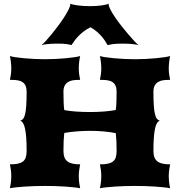

<svg xmlns="http://www.w3.org/2000/svg" viewBox="-20 -1001 957 1021"><path d="M32.7 0Q35.6 -12.2 37.8 -29.5Q40 -46.9 40 -65.4Q40 -82.5 37.6 -98.9Q35.2 -115.2 32.7 -127Q57.1 -127 74 -130.4Q90.8 -133.8 101.6 -141.8Q112.3 -149.9 116.9 -163.8Q121.6 -177.7 121.6 -198.7Q121.6 -239.7 119.4 -269Q117.2 -298.3 113 -317.4Q108.9 -336.4 102.5 -346.4Q96.2 -356.4 87.9 -358.9Q96.7 -361.8 103 -369.4Q109.4 -377 113.5 -394Q117.7 -411.1 119.6 -439.7Q121.6 -468.3 121.6 -513.2Q121.6 -532.7 116 -544.9Q110.4 -557.1 100.1 -564.2Q89.8 -571.3 75.2 -573.7Q60.5 -576.2 42.5 -576.2H32.7Q35.2 -587.9 37.6 -603.3Q40 -618.7 40 -635.7Q40 -653.8 37.8 -672.4Q35.6 -690.9 32.7 -703.1Q42 -699.7 61.8 -696.8Q81.5 -693.8 107.2 -691.4Q132.8 -689 162.1 -687.5Q191.4 -686 219.2 -686Q247.1 -686 276.1 -687.5Q305.2 -689 330.8 -691.4Q356.4 -693.8 376.5 -696.8Q396.5 -699.7 406.2 -703.1Q403.3 -690.9 401.1 -672.4Q398.9 -653.8 398.9 -635.7Q398.9 -618.7 401.4 -603.3Q403.8 -587.9 406.2 -576.2H397Q380.4 -576.2 366 -573.7Q351.6 -571.3 340.8 -564.2Q330.1 -557.1 323.7 -544.9Q317.4 -532.7 317.4 -513.2Q317.4 -479.5 318.4 -456.1Q319.3 -432.6 321.8 -415.5Q349.6 -410.2 385.3 -407.7Q420.9 -405.3 459 -405.3Q497.1 -405.3 532.5 -408Q567.9 -410.6 595.7 -416Q598.1 -433.1 599.1 -456.8Q600.1 -480.5 600.1 -513.2Q600.1 -532.7 594.5 -544.9Q588.9 -557.1 578.6 -564.2Q568.4 -571.3 553.7 -573.7Q539.1 -576.2 521 -576.2H511.2Q513.7 -587.9 516.1 -603.3Q518.6 -618.7 518.6 -635.7Q518.6 -653.8 516.4 -672.4Q514.2 -690.9 511.2 -703.1Q520.5 -699.7 540.3 -696.8Q560.1 -693.8 585.7 -691.4Q611.3 -689 640.6 -687.5Q669.9 -686 697.8 -686Q725.6 -686 754.6 -687.5Q783.7 -689 809.3 -691.4Q835 -693.8 855 -696.8Q875 -699.7 884.8 -703.1Q881.8 -690.9 879.6 -672.4Q877.4 -653.8 877.4 -635.7Q877.4 -618.7 879.9 -603.3Q882.3 -587.9 884.8 -576.2H875.5Q858.9 -576.2 844.5 -573.7Q830.1 -571.3 819.3 -564.2Q808.6 -557.1 802.2 -544.9Q795.9 -532.7 795.9 -513.2Q795.9 -468.3 797.9 -439.7Q799.8 -411.1 804 -394Q808.1 -377 814.5 -369.4Q820.8 -361.8 829.6 -358.9Q821.3 -356.4 814.9 -346.4Q808.6 -336.4 804.4 -317.4Q800.3 -298.3 798.1 -269Q795.9 -239.7 795.9 -198.7Q795.9 -177.7 801.5 -163.8Q807.1 -149.9 818.4 -141.8Q829.6 -133.8 846.2 -130.4Q862.8 -127 884.8 -127Q882.3 -115.2 879.9 -98.9Q877.4 -82.5 877.4 -65.4Q877.4 -46.9 879.6 -29.5Q881.8 -12.2 884.8 0Q870.6 -2.9 849.1 -5.1Q827.6 -7.3 802.2 -9Q776.9 -10.7 749.8 -11.5Q722.7 -12.2 697.8 -12.2Q672.9 -12.2 645.8 -11.5Q618.7 -10.7 593.3 -9Q567.9 -7.3 546.4 -5.1Q524.9 -2.9 511.2 0Q514.2 -12.2 516.4 -29.5Q518.6 -46.9 518.6 -65.4Q518.6 -82.5 516.1 -98.9Q513.7 -115.2 511.2 -127Q535.6 -127 552.5 -130.4Q569.3 -133.8 580.1 -141.8Q590.8 -149.9 595.5 -163.8Q600.1 -177.7 600.1 -198.7Q600.1 -256.8 595.7 -293Q567.9 -298.8 532.7 -302Q497.6 -305.2 459 -305.2Q422.4 -305.2 386.2 -302.2Q350.1 -299.3 321.8 -293.9Q317.4 -257.8 317.4 -198.7Q317.4 -177.7 323 -163.8Q328.6 -149.9 339.8 -141.8Q351.1 -133.8 367.7 -130.4Q384.3 -127 406.2 -127Q403.8 -115.2 401.4 -98.9Q398.9 -82.5 398.9 -65.4Q398.9 -46.9 401.1 -29.5Q403.3 -12.2 406.2 0Q392.1 -2.9 370.6 -5.1Q349.1 -7.3 323.7 -9Q298.3 -10.7 271.2 -11.5Q244.1 -12.2 219.2 -12.2Q194.3 -12.2 167.2 -11.5Q140.1 -10.7 114.7 -9Q89.4 -7.3 67.9 -5.1Q46.4 -2.9 32.7 0ZM200.7 -761.2Q208 -766.6 222.2 -781.7Q236.3 -796.9 253.4 -817.6Q270.5 -838.4 288.3 -862.3Q306.2 -886.2 320.8 -908.9Q335.4 -931.6 344.7 -950.2Q354 -968.8 354 -979.5V-981.4Q359.9 -978.5 371.1 -976.1Q382.3 -973.6 396.5 -971.9Q410.6 -970.2 426.3 -969.2Q441.9 -968.3 457 -968.3Q492.2 -968.3 519 -971.9Q545.9 -975.6 558.1 -981.4Q558.1 -980.5 557.9 -980.2Q557.6 -980 557.6 -979Q557.6 -968.3 567.4 -949.5Q577.1 -930.7 592.5 -908.2Q607.9 -885.7 626.7 -861.8Q645.5 -837.9 663.1 -817.4Q680.7 -796.9 695.3 -781.5Q710 -766.1 716.8 -761.2Q709.5 -763.7 686.8 -766.4Q664.1 -769 630.4 -769Q598.1 -769 580.1 -766.4Q562 -763.7 552.2 -761.2Q547.9 -767.6 541.3 -778.8Q534.7 -790 524.2 -803Q513.7 -815.9 498.3 -829.8Q482.9 -843.8 460.9 -856Q436.5 -843.8 419.7 -829.8Q402.8 -815.9 391.1 -802.7Q379.4 -789.6 372.1 -778.6Q364.7 -767.6 359.9 -761.2Q353 -763.7 335.7 -766.4Q318.4 -769 287.1 -769Q253.4 -769 230.7 -766.4Q208 -763.7 200.7 -761.2Z"/></svg>

Font: Arbutus
Style: Regular
Weight: 400
Designer: Karolina Lach
Foundry: Sorkin Type Co.
Version: Version 1.003